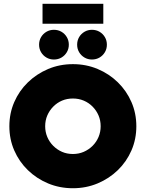

<svg xmlns="http://www.w3.org/2000/svg" viewBox="-20 -976 766 1009"><path d="M363.2 13.2Q293.1 13.2 232.6 -12.2Q172.2 -37.5 126.4 -81.9Q80.6 -126.4 54.9 -185.4Q29.2 -244.4 29.2 -312.5Q29.2 -380.6 54.9 -439.6Q80.6 -498.6 126.4 -543.1Q172.2 -587.5 232.6 -613.2Q293.1 -638.9 363.2 -638.9Q432.6 -638.9 493.1 -613.5Q553.5 -588.2 599.3 -543.4Q645.1 -498.6 670.8 -439.6Q696.5 -380.6 696.5 -312.5Q696.5 -244.4 670.8 -185.4Q645.1 -126.4 599.3 -81.9Q553.5 -37.5 493.1 -12.2Q432.6 13.2 363.2 13.2ZM363.2 -166.7Q393.8 -166.7 420.1 -178.1Q446.5 -189.6 466.7 -209.7Q486.8 -229.9 497.9 -256.2Q509 -282.6 509 -312.5Q509 -343.1 497.9 -369.1Q486.8 -395.1 466.7 -415.6Q446.5 -436.1 420.1 -447.2Q393.8 -458.3 363.2 -458.3Q331.9 -458.3 305.9 -447.2Q279.9 -436.1 259.7 -415.6Q239.6 -395.1 228.5 -369.1Q217.4 -343.1 217.4 -312.5Q217.4 -282.6 228.5 -256.2Q239.6 -229.9 259.7 -209.7Q279.9 -189.6 305.9 -178.1Q331.9 -166.7 363.2 -166.7ZM203.5 -851.4V-956.2H522.9V-851.4ZM263.2 -663.2Q241.7 -663.2 224 -673.6Q206.2 -684 195.8 -701.7Q185.4 -719.4 185.4 -741Q185.4 -763.2 195.8 -780.9Q206.2 -798.6 224 -809Q241.7 -819.4 263.2 -819.4Q285.4 -819.4 303.1 -809Q320.8 -798.6 331.2 -780.9Q341.7 -763.2 341.7 -741Q341.7 -719.4 331.2 -701.7Q320.8 -684 303.1 -673.6Q285.4 -663.2 263.2 -663.2ZM463.2 -663.2Q441.7 -663.2 424 -673.6Q406.2 -684 395.8 -701.7Q385.4 -719.4 385.4 -741Q385.4 -763.2 395.8 -780.9Q406.2 -798.6 424 -809Q441.7 -819.4 463.2 -819.4Q485.4 -819.4 503.1 -809Q520.8 -798.6 531.2 -780.9Q541.7 -763.2 541.7 -741Q541.7 -719.4 531.2 -701.7Q520.8 -684 503.1 -673.6Q485.4 -663.2 463.2 -663.2Z"/></svg>

Font: Afacad Flux Black
Style: Regular
Weight: 900
Designer: Kristian Moeller
Foundry: Dicotype
Version: Version 1.100